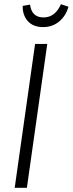

<svg xmlns="http://www.w3.org/2000/svg" viewBox="-20 -894 346 914"><path d="M205 -685 108 0H50L147 -685ZM88 -866 123 -872Q131 -811 187 -811Q216 -811 237 -828Q258 -845 270 -874L306 -862Q294 -819 262 -792Q230 -765 185 -765Q138 -765 112.5 -793.5Q87 -822 88 -866Z"/></svg>

Font: Fira Sans Extra Condensed Light
Style: Italic
Weight: 300
Width: 3
Italic angle: -8°
Designer: Carrois Corporate & Edenspiekermann AG
Foundry: Carrois Corporate GbR & Edenspiekermann AG
Version: Version 4.203